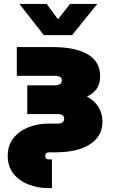

<svg xmlns="http://www.w3.org/2000/svg" viewBox="-20 -756 585 980"><path d="M227.5 204.1Q172.4 204.1 125 185.5Q77.6 167 48.6 130.4Q19.5 93.8 19.5 39.6Q19.5 -13.7 48.1 -50.3Q76.7 -86.9 124 -106Q171.4 -125 227.5 -125H272.9Q307.6 -125 307.6 -150.4Q307.6 -173.8 272.9 -173.8H119.1V-320.3H257.3Q295.9 -320.3 295.9 -346.2Q295.9 -369.1 257.3 -369.1H65.9V-515.6H249.5Q365.7 -515.6 428.5 -478.3Q491.2 -440.9 491.2 -366.7Q491.2 -328.1 473.4 -303Q455.6 -277.8 423.8 -263.2Q502.9 -218.8 502.9 -134.8Q502.9 -61 439.7 -19.8Q376.5 21.5 261.2 21.5H231.4Q210.9 21.5 210.9 39.6Q210.9 57.6 231.4 57.6H245.1V204.1ZM218.3 -735.8 275.9 -657.7 337.4 -735.8H476.1V-735.4L348.1 -576.7H203.6L79.6 -735.4V-735.8Z"/></svg>

Font: Inter Display Black
Style: Regular
Weight: 900
Designer: Rasmus Andersson
Foundry: rsms
Version: Version 4.000;git-a52131595